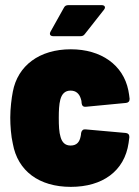

<svg xmlns="http://www.w3.org/2000/svg" viewBox="-20 -720 542 748"><path d="M188 -579H293C301 -579 306 -581 311 -588L385 -682C393 -692 388 -700 376 -700H247C239 -700 233 -698 229 -690L177 -597C171 -586 176 -579 188 -579ZM256 8C379 8 465 -53 481 -163L484 -186C484 -196 479 -201 470 -202L313 -216C304 -217 298 -212 296 -202C296 -197 295 -193 294 -188C290 -168 280 -153 255 -153C234 -153 222 -165 216 -186C210 -205 209 -231 209 -261C209 -288 210 -313 215 -332C221 -354 233 -367 255 -367C276 -367 289 -355 295 -335C297 -330 298 -324 298 -318C299 -308 305 -303 314 -304L471 -319C480 -320 485 -325 485 -335C484 -346 482 -357 480 -368C460 -467 374 -528 256 -528C133 -528 49 -464 30 -363C25 -338 20 -297 20 -262C20 -231 23 -189 30 -160C49 -54 132 8 256 8Z"/></svg>

Font: Barlow Semi Condensed Black
Style: Regular
Weight: 900
Width: 4
Designer: Jeremy Tribby
Foundry: Tribby Type
Version: Version 1.408;PS 001.408;hotconv 1.0.88;makeotf.lib2.5.64775